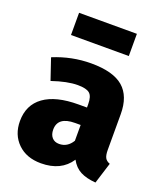

<svg xmlns="http://www.w3.org/2000/svg" viewBox="-144 -869 839 983"><g transform="rotate(20 275.0 -377.5)"><path d="M431 -773V-652H116V-773ZM494 -164Q494 -135 501.5 -121Q509 -107 528 -100L492 15Q441 11 408.5 -6Q376 -23 356 -60Q305 18 195 18Q116 18 68.5 -28.5Q21 -75 21 -149Q21 -237 86 -284Q151 -331 274 -331H320V-349Q320 -392 302 -407.5Q284 -423 237 -423Q180 -423 98 -395L59 -510Q159 -551 264 -551Q384 -551 439 -503.5Q494 -456 494 -358ZM249 -107Q294 -107 320 -150V-236H290Q196 -236 196 -166Q196 -139 210 -123Q224 -107 249 -107Z"/></g></svg>

Font: FiraGO ExtraBold
Style: Regular
Weight: 800
Designer: bBox Type
Foundry: bBox Type GmbH
Version: Version 1.001;PS 001.001;hotconv 1.0.88;makeotf.lib2.5.64775